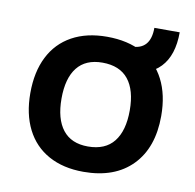

<svg xmlns="http://www.w3.org/2000/svg" viewBox="-66 -593 688 679"><g transform="rotate(10 277.5 -253.5)"><path d="M276 -466Q351 -466 404 -437Q457 -408 485 -353.5Q513 -299 513 -223Q513 -109 450.5 -45Q388 19 276 19Q203 19 150.5 -10Q98 -39 70.5 -93.5Q43 -148 43 -223Q43 -299 70.5 -353.5Q98 -408 150.5 -437Q203 -466 276 -466ZM276 -373Q216 -373 185.5 -334.5Q155 -296 155 -223Q155 -150 185.5 -111Q216 -72 276 -72Q338 -72 369 -111Q400 -150 400 -223Q400 -296 369 -334.5Q338 -373 276 -373ZM366 -357V-447Q435 -447 435 -526H526Q526 -443 485 -400Q444 -357 366 -357Z"/></g></svg>

Font: Podkova
Style: Bold
Weight: 700
Designer: Ilya Yudin
Foundry: Cyreal (www.cyreal.org)
Version: Version 2.102; ttfautohint (v1.8.1.43-b0c9)